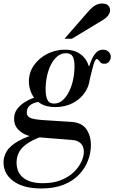

<svg xmlns="http://www.w3.org/2000/svg" viewBox="-76 -744 649 1090"><path d="M158 326Q58 326 1 285Q-56 244 -56 177Q-56 147 -39 116.5Q-22 86 27.5 57Q77 28 174 5L205 16Q130 39 89.5 64Q49 89 33.5 117.5Q18 146 18 178Q18 235 56.5 265.5Q95 296 168 296Q227 296 270.5 278.5Q314 261 342.5 233.5Q371 206 385.5 175Q400 144 400 118Q400 87 382.5 70Q365 53 336 51L113 33Q94 31 68.5 20Q43 9 23.5 -13Q4 -35 4 -69Q4 -102 21.5 -125Q39 -148 63.5 -163.5Q88 -179 111 -187Q134 -195 145 -197L143 -166Q76 -154 76 -105Q76 -85 94.5 -75.5Q113 -66 172 -62L330 -52Q388 -48 414 -11Q440 26 440 80Q440 124 423.5 167.5Q407 211 373 247Q339 283 285.5 304.5Q232 326 158 326ZM239 -136Q185 -136 151.5 -158Q118 -180 103 -213.5Q88 -247 88 -281Q88 -333 117 -374Q146 -415 193 -438.5Q240 -462 292 -462Q339 -462 370.5 -443.5Q402 -425 418.5 -392.5Q435 -360 435 -319Q435 -264 408 -222.5Q381 -181 336.5 -158.5Q292 -136 239 -136ZM231 -156Q259 -156 280.5 -175.5Q302 -195 317 -226Q332 -257 339.5 -294Q347 -331 347 -367Q347 -405 336.5 -423.5Q326 -442 299 -442Q271 -442 249.5 -424Q228 -406 213 -376.5Q198 -347 190.5 -310.5Q183 -274 183 -237Q183 -199 193 -177.5Q203 -156 231 -156ZM431 -282 427 -369H431Q445 -415 463.5 -438.5Q482 -462 508 -462Q528 -462 540.5 -450Q553 -438 553 -421Q553 -408 544 -395Q535 -382 516 -382Q502 -382 495 -389Q488 -396 483.5 -402.5Q479 -409 474 -409Q464 -409 454.5 -375.5Q445 -342 431 -282ZM290 -524 421 -674Q447 -704 465.5 -714Q484 -724 503 -724Q529 -724 539 -712Q549 -700 549 -686Q549 -673 539.5 -658.5Q530 -644 509 -631L332 -524Z"/></svg>

Font: Libre Bodoni
Style: Italic
Weight: 400
Italic angle: -13°
Designer: Pablo Impallari, Rodrigo Fuenzalida
Foundry: Impallari Type
Version: Version 2.005;gftools[0.9.23]